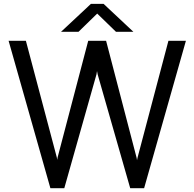

<svg xmlns="http://www.w3.org/2000/svg" viewBox="-20 -983 1016 1003"><path d="M315.9 0H243.2L24.9 -770H115.2L276.9 -160.2L278.8 -147.9L280.8 -160.2L440.9 -770H534.2L693.8 -158.2L695.8 -146L698.2 -158.2L859.9 -770H951.2L732.9 0H660.2L490.2 -594.2L486.8 -611.8L483.9 -594.2ZM455.1 -962.9H521L676.8 -816.9H585.9L487.8 -912.1L390.1 -816.9H298.8Z"/></svg>

Font: Junction Regular
Style: Regular
Weight: 500
Designer: Caroline Hadilaksono
Foundry: Caroline Hadilaksono
Version: Version 1.056